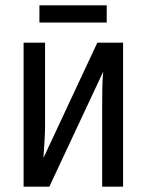

<svg xmlns="http://www.w3.org/2000/svg" viewBox="-20 -696 555 716"><path d="M148 -537V-229Q148 -202 146 -169.5Q144 -137 142 -107L343 -537H439V0H361V-300Q361 -329 361.5 -365Q362 -401 365 -429L164 0H68V-537ZM378 -676V-612H127V-676Z"/></svg>

Font: Avrile Sans Condensed
Style: Regular
Weight: 400
Width: 3
Designer: Monotype Design Team
Foundry: Monotype Imaging Inc.
Version: Version 2.001;September 10, 2019;FontCreator 11.5.0.2425 64-